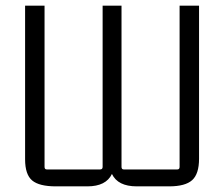

<svg xmlns="http://www.w3.org/2000/svg" viewBox="-20 -655 795 681"><path d="M290 6H178Q119 6 94 -15Q69 -36 69 -90V-635H138V-63Q138 -54 146 -54H335Q344 -54 344 -63V-635H411V-63Q411 -54 419 -54H609Q617 -54 617 -63V-635H686V-92Q686 -38 661.5 -16Q637 6 580 6H465Q398 6 377 -38Q356 6 290 6Z"/></svg>

Font: Gemunu Libre Light
Style: Regular
Weight: 300
Designer: Puspanada Ekanayake, Sola Matas, Pathum Egodawatta, Kosala Senevirathne
Foundry: mooniak
Version: Version 1.100